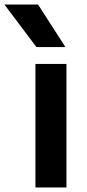

<svg xmlns="http://www.w3.org/2000/svg" viewBox="-86 -828 384 848"><path d="M70.5 0V-545.5H207.5V0ZM75 -620 -66.5 -808H82L203 -620Z"/></svg>

Font: Encode Sans SemiExpanded SemiBold
Style: Regular
Weight: 600
Width: 6
Designer: Multiple Designers
Foundry: Impallari Type
Version: Version 3.002